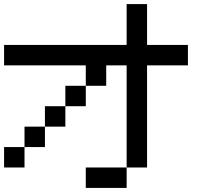

<svg xmlns="http://www.w3.org/2000/svg" viewBox="-20 -920 1040 940"><path d="M0 -100V-200H100V-100ZM0 -600V-700H600V-900H700V-700H900V-600H700V-100H600V-600H500V-500H400V-600ZM200 -200H100V-300H200ZM200 -300V-400H300V-300ZM400 0V-100H600V0ZM400 -500V-400H300V-500Z"/></svg>

Font: Galmuri9 Regular
Style: Regular
Weight: 400
Designer: Lee Minseo (quiple)
Version: Version 2.399;hotconv 1.1.1;makeotfexe 2.6.0 DEVELOPMENT